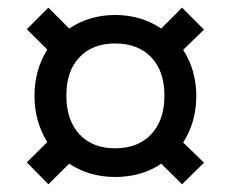

<svg xmlns="http://www.w3.org/2000/svg" viewBox="-20 -581 601 500"><path d="M491.2 -331.1Q491.2 -263.2 457 -210L511.2 -157.2L454.1 -101.1L399.9 -154.8Q349.1 -120.1 279.8 -120.1Q212.4 -120.1 160.2 -154.8L106 -101.1L49.8 -158.2L103 -210.9Q69.8 -265.1 69.8 -331.1Q69.8 -397.9 103 -452.1L49.8 -504.9L106 -561L160.2 -506.8Q213.4 -542 279.8 -542Q346.7 -542 399.9 -506.8L454.1 -561L511.2 -503.9L457 -451.2Q491.2 -397.9 491.2 -331.1ZM279.8 -194.8Q339.4 -194.8 373.8 -231.4Q408.2 -268.1 408.2 -332Q408.2 -396 373.8 -431.9Q339.4 -467.8 279.8 -467.8Q220.7 -467.8 186.8 -431.9Q152.8 -396 152.8 -332Q152.8 -268.1 186.8 -231.4Q220.7 -194.8 279.8 -194.8Z"/></svg>

Font: LT Superior Med
Style: Regular
Weight: 500
Designer: Daniel Lyons
Foundry: LyonsType
Version: Version 1.000